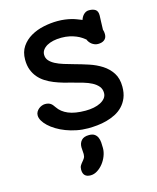

<svg xmlns="http://www.w3.org/2000/svg" viewBox="-128 -702 867 1060"><g transform="rotate(-15 305.0 -172.5)"><path d="M59.6 0ZM59.6 -126.5Q59.6 -137.7 64.9 -147Q70.3 -156.2 78.4 -162.8Q86.4 -169.4 96.2 -173.1Q106 -176.8 115.2 -176.8Q126.5 -176.8 134.3 -174.3Q142.1 -171.9 147.9 -167.5Q153.8 -163.1 158.2 -157.2Q162.6 -151.4 167.5 -144.5Q187 -115.2 224.6 -99.4Q262.2 -83.5 322.8 -83.5Q347.7 -83.5 369.9 -87.9Q392.1 -92.3 408.9 -101.1Q425.8 -109.9 435.8 -122.6Q445.8 -135.3 445.8 -151.9Q445.8 -174.3 432.9 -189.9Q419.9 -205.6 398.7 -216.8Q377.4 -228 350.6 -235.8Q323.7 -243.7 295.4 -251Q269.5 -257.3 243.2 -264.9Q216.8 -272.5 191.9 -282.5Q167 -292.5 145.3 -306.4Q123.5 -320.3 107.4 -339.4Q91.3 -358.4 81.8 -383.5Q72.3 -408.7 72.3 -441.4Q72.3 -485.4 93 -515.9Q113.8 -546.4 146.7 -565.4Q179.7 -584.5 220.2 -593Q260.7 -601.6 299.8 -601.6Q322.3 -601.6 340.8 -599.1Q359.4 -596.7 375.5 -592.8Q391.6 -588.9 406.2 -583.3Q420.9 -577.6 435.5 -571.8Q437.5 -579.1 441.7 -586.7Q445.8 -594.2 451.7 -600.3Q457.5 -606.4 465.3 -610.4Q473.1 -614.3 482.9 -614.3Q506.8 -614.3 520 -605Q533.2 -595.7 533.2 -572.3Q533.2 -553.7 531.7 -533.7Q530.3 -513.7 530.3 -489.7Q532.7 -483.9 533.7 -476.8Q534.7 -469.7 534.7 -464.4Q534.7 -452.6 530.8 -444.6Q526.9 -436.5 520 -431.4Q513.2 -426.3 504.2 -423.8Q495.1 -421.4 484.4 -421.4Q474.6 -421.4 465.6 -424.8Q456.5 -428.2 449.2 -433.8Q441.9 -439.5 436.5 -446.8Q431.2 -454.1 428.2 -461.9Q420.4 -468.3 408.4 -476.3Q396.5 -484.4 380.1 -491.2Q363.8 -498 342.8 -502.7Q321.8 -507.3 296.4 -507.3Q271.5 -507.3 250.2 -502.7Q229 -498 213.6 -489.3Q198.2 -480.5 189.5 -468.3Q180.7 -456.1 180.7 -440.9Q180.7 -421.4 192.6 -407.5Q204.6 -393.6 224.6 -383.1Q244.6 -372.6 271.2 -364.3Q297.9 -356 326.7 -348.1Q366.2 -337.4 406.5 -324.2Q446.8 -311 479.2 -290.3Q511.7 -269.5 532.2 -238Q552.7 -206.5 552.7 -159.2Q552.7 -122.6 541.5 -95.7Q530.3 -68.8 511.7 -49.6Q493.2 -30.3 468.5 -17.8Q443.8 -5.4 417.2 1.7Q390.6 8.8 363.3 11.5Q335.9 14.2 311.5 14.2Q277.3 14.2 245.6 7.8Q213.9 1.5 185.8 -9.3Q157.7 -20 134.5 -34.2Q111.3 -48.3 94.7 -64Q78.1 -79.6 68.8 -95.7Q59.6 -111.8 59.6 -126.5ZM247.6 105.5Q247.6 82 261.5 66.7Q275.4 51.3 305.2 51.3Q325.2 51.3 336.4 59.1Q347.7 66.9 353.3 79.6Q358.9 92.3 360.1 108.2Q361.3 124 361.3 140.6Q361.3 162.6 352.5 185.3Q343.8 208 329.1 226.6Q314.5 245.1 295.7 256.8Q276.9 268.6 257.3 268.6Q213.9 268.6 213.9 225.1Q213.9 210.4 219.5 201.4Q225.1 192.4 231.9 184.6Q238.8 176.8 244.4 168Q250 159.2 250 145Q250 135.7 248.8 126.2Q247.6 116.7 247.6 105.5Z"/></g></svg>

Font: Autour One
Style: Regular
Weight: 400
Version: Version 1.007; ttfautohint (v0.92) -l 24 -r 24 -G 200 -x 7 -